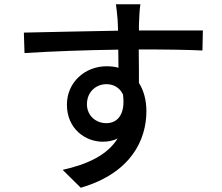

<svg xmlns="http://www.w3.org/2000/svg" viewBox="-20 -818 1040 901"><path d="M639 -798H524C526 -788 529 -757 532 -725C533 -713 533 -696 534 -674C391 -672 205 -667 92 -665L95 -569C219 -577 383 -583 535 -585C535 -556 536 -526 536 -500C519 -505 500 -507 480 -507C379 -507 294 -432 294 -327C294 -213 381 -153 462 -153C488 -153 512 -158 532 -168C484 -91 392 -47 274 -21L359 63C596 -6 667 -163 667 -296C667 -347 655 -393 632 -429C632 -474 632 -532 631 -586C776 -586 871 -584 930 -581L932 -675H632C632 -695 632 -713 633 -725C633 -739 636 -785 639 -798ZM388 -329C388 -389 433 -423 479 -423C512 -423 541 -408 557 -375C570 -281 531 -240 479 -240C431 -240 388 -274 388 -329Z"/></svg>

Font: Noto Sans HK Medium
Style: Regular
Weight: 500
Designer: Ryoko NISHIZUKA 西塚涼子 (kana, bopomofo & ideographs); Paul D. Hunt (Latin, Greek & Cyrillic); Sandoll Communications 산돌커뮤니
Foundry: Adobe
Version: Version 2.002;hotconv 1.0.116;makeotfexe 2.5.65601